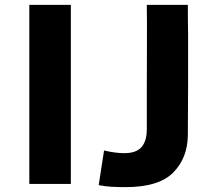

<svg xmlns="http://www.w3.org/2000/svg" viewBox="-20 -753 850 786"><path d="M270 -733V0H100V-733ZM384 5 406 -137Q452 -126 489 -126Q521 -126 541 -136.5Q561 -147 571 -169Q581 -191 581 -225V-390Q581 -477 581.5 -563.5Q582 -650 581 -733H749Q749 -658 750 -620Q750 -514 750 -408Q750 -302 749 -200Q748 -106 689 -46.5Q630 13 495 13Q459 13 435 11.5Q411 10 384 5Z"/></svg>

Font: Kreadon
Style: Regular
Weight: 400
Designer: kohakuno
Foundry: StudioGnu
Version: Version 1.000;Glyphs 3.1.2 (3151)